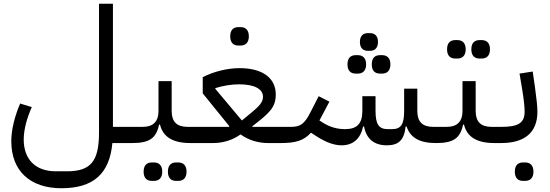

<svg xmlns="http://www.w3.org/2000/svg" viewBox="-20 -760 2920 1020"><path d="M306 240C475 240 562 164 577 0H682L702 -20V-86H580V-740H506V-56C506 97 462 150 336 150H276C170 150 106 88 106 -19C106 -72 124 -136 149 -191L87 -210C58 -142 40 -71 40 -10C40 147 139 240 306 240Z M916 201H927C953 201 971 186 971 152C971 118 953 103 927 103H916C889 103 872 118 872 152C872 186 889 201 916 201ZM787 201H798C824 201 842 186 842 152C842 118 824 103 798 103H787C760 103 743 118 743 152C743 186 760 201 787 201ZM682 0C773 0 810 -25 825 -98H830C846 -32 899 0 992 0L1012 -20V-86H977C919 -86 892 -113 892 -171V-329H822V-171C822 -114 794 -86 737 -86H702L682 -66Z M1247 -518H1258C1284 -518 1302 -533 1302 -567C1302 -601 1284 -616 1258 -616H1247C1220 -616 1203 -601 1203 -567C1203 -533 1220 -518 1247 -518ZM992 0H1111C1164 0 1215 -15 1258 -46C1301 -15 1352 0 1405 0H1470L1490 -20V-86H1321L1320 -89C1411 -159 1445 -189 1445 -258C1445 -346 1374 -398 1253 -398C1188 -398 1115 -380 1057 -350V-264L1198 -90L1197 -86H1012L992 -66ZM1124 -292C1170 -306 1212 -312 1251 -312C1330 -312 1377 -288 1377 -246C1377 -206 1339 -182 1276 -129L1265 -120L1124 -288Z M1999 -369H2010C2036 -369 2054 -384 2054 -418C2054 -452 2036 -467 2010 -467H1999C1972 -467 1955 -452 1955 -418C1955 -384 1972 -369 1999 -369ZM1870 -369H1881C1907 -369 1925 -384 1925 -418C1925 -452 1907 -467 1881 -467H1870C1843 -467 1826 -452 1826 -418C1826 -384 1843 -369 1870 -369ZM1934 -490H1946C1971 -490 1988 -505 1988 -537C1988 -569 1971 -584 1946 -584H1934C1909 -584 1892 -569 1892 -537C1892 -505 1909 -490 1934 -490ZM1470 0C1549 0 1593 -12 1632 -55L1663 -35C1713 -3 1756 12 1795 12C1857 12 1896 -25 1909 -88H1914C1926 -23 1967 12 2035 12C2096 12 2127 -14 2135 -88H2140C2160 -28 2209 0 2297 0L2317 -20V-86H2282C2224 -86 2197 -113 2197 -171V-289H2127V-171C2127 -99 2110 -74 2063 -74H2040C1993 -74 1975 -99 1975 -171V-249H1905V-171C1905 -101 1875 -74 1813 -74C1774 -74 1734 -83 1691 -111L1677 -120L1730 -220L1673 -249L1630 -165C1598 -102 1577 -86 1525 -86H1490L1470 -66Z M2528 -449H2539C2565 -449 2583 -464 2583 -498C2583 -532 2565 -547 2539 -547H2528C2501 -547 2484 -532 2484 -498C2484 -464 2501 -449 2528 -449ZM2399 -449H2410C2436 -449 2454 -464 2454 -498C2454 -532 2436 -547 2410 -547H2399C2372 -547 2355 -532 2355 -498C2355 -464 2372 -449 2399 -449ZM2297 0C2388 0 2425 -25 2440 -98H2445C2461 -32 2514 0 2607 0L2627 -20V-86H2592C2534 -86 2507 -113 2507 -171V-329H2437V-171C2437 -114 2409 -86 2352 -86H2317L2297 -66Z M2759 201H2770C2796 201 2814 186 2814 152C2814 118 2796 103 2770 103H2759C2732 103 2715 118 2715 152C2715 186 2732 201 2759 201ZM2607 0H2642C2766 0 2835 -55 2835 -166C2835 -193 2831 -232 2822 -297L2810 -380L2740 -369L2754 -286C2764 -225 2767 -190 2767 -166C2767 -104 2729 -86 2642 -86H2627L2607 -66Z"/></svg>

Font: IBM Plex Arabic
Style: Regular
Weight: 400
Designer: Mike Abbink, Paul van der Laan, Pieter van Rosmalen, Wael Morcos, Khajak Apelian
Foundry: Bold Monday
Version: Version 1.0